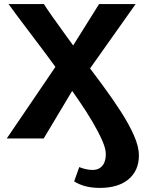

<svg xmlns="http://www.w3.org/2000/svg" viewBox="-20 -678 700 940"><path d="M468 242Q431 242 399.5 234Q368 226 343 210L368 140Q382 146 399.5 150Q417 154 433 154Q455 154 469.5 144Q484 134 491 117Q498 100 498 76Q498 50 480.5 10Q463 -30 433.5 -80.5Q404 -131 365 -187.5Q326 -244 284 -304Q243 -363 202 -417.5Q161 -472 125.5 -519Q90 -566 63 -602Q36 -638 22 -658H195Q208 -637 235.5 -598Q263 -559 300 -508Q337 -457 380 -398Q431 -330 481 -262.5Q531 -195 571.5 -132Q612 -69 636 -14.5Q660 40 660 83Q660 157 609.5 199.5Q559 242 468 242ZM13 0 266 -372 321 -428 465 -658H644L411 -329L359 -276L194 0Z"/></svg>

Font: Ysabeau Office ExtraBold
Style: Regular
Weight: 800
Designer: Christian Thalmann (Catharsis Fonts)
Version: Version 2.001;gftools[0.9.30]; featfreeze: tnum,lnum,ss02